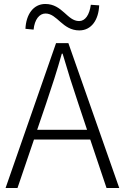

<svg xmlns="http://www.w3.org/2000/svg" viewBox="-20 -946 628 966"><path d="M379 -793C440 -793 476 -846 479 -919L437 -922C430 -871 409 -840 378 -840C318 -840 294 -926 208 -926C147 -926 111 -872 108 -801L149 -797C154 -848 178 -878 209 -878C268 -878 294 -793 379 -793ZM8 0H68L151 -244H434L516 0H580L324 -729H262ZM167 -293 212 -425C241 -511 266 -587 291 -676H295C321 -587 345 -511 374 -425L418 -293Z"/></svg>

Font: Noto Sans KR Light
Style: Regular
Weight: 300
Designer: Ryoko NISHIZUKA 西塚涼子 (kana, bopomofo & ideographs); Paul D. Hunt (Latin, Greek & Cyrillic); Sandoll Communications 산돌커뮤니
Foundry: Adobe
Version: Version 2.004;hotconv 1.0.118;makeotfexe 2.5.65603